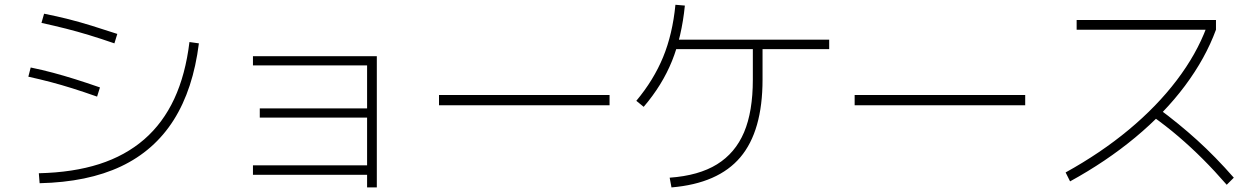

<svg xmlns="http://www.w3.org/2000/svg" viewBox="-20 -808 5320 813"><path d="M144.4 -74.4Q290 -77.8 400.6 -113.3Q511.1 -148.9 590.6 -217.8Q670 -286.7 717.8 -389.4Q765.6 -492.2 782.2 -630L822.2 -624.4Q797.8 -430 715.6 -300Q633.3 -170 492.2 -103.3Q351.1 -36.7 147.8 -32.2ZM391.1 -398.9Q334.4 -418.9 286.7 -433.9Q238.9 -448.9 194.4 -460.6Q150 -472.2 100 -483.3L110 -522.2Q158.9 -512.2 204.4 -500Q250 -487.8 297.8 -472.8Q345.6 -457.8 403.3 -437.8ZM464.4 -624.4Q406.7 -644.4 357.2 -659.4Q307.8 -674.4 259.4 -686.7Q211.1 -698.9 155.6 -711.1L166.7 -750Q222.2 -738.9 270.6 -726.7Q318.9 -714.4 368.9 -698.9Q418.9 -683.3 476.7 -664.4Z M1534.4 -14.4V-67.8H1051.1V-107.8H1534.4V-310H1080V-348.9H1534.4V-531.1H1051.1V-570H1575.6V-14.4Z M1838.9 -362.2V-405.6H2561.1V-362.2Z M2815.6 -55.6Q2938.9 -64.4 3016.1 -112.2Q3093.3 -160 3130.6 -247.8Q3167.8 -335.6 3167.8 -471.1V-621.1H3208.9V-471.1Q3208.9 -253.3 3115 -142.2Q3021.1 -31.1 2823.3 -14.4ZM2674.4 -381.1Q2747.8 -468.9 2787.8 -566.1Q2827.8 -663.3 2840 -787.8L2880 -784.4Q2866.7 -652.2 2825.6 -550Q2784.4 -447.8 2705.6 -355.6ZM2826.7 -600V-640H3491.1V-600Z M3598.9 -362.2V-405.6H4321.1V-362.2Z M4492.2 -77.8Q4641.1 -160 4760 -258.9Q4878.9 -357.8 4962.8 -468.3Q5046.7 -578.9 5088.9 -692.2L5100 -682.2H4538.9V-723.3H5128.9V-682.2Q5084.4 -561.1 4997.8 -445Q4911.1 -328.9 4787.2 -226.1Q4663.3 -123.3 4511.1 -40ZM5174.4 -25.6Q5123.3 -84.4 5073.3 -134.4Q5023.3 -184.4 4970 -230Q4916.7 -275.6 4855.6 -318.9L4883.3 -350Q4972.2 -284.4 5049.4 -214.4Q5126.7 -144.4 5204.4 -55.6Z"/></svg>

Font: Paperlogy 2 ExtraLight
Style: Regular
Weight: 250
Designer: redesigned by Lee Juim, glyphs from Gmarket Sans & Montserrat
Foundry: PT&
Version: Version 1.001